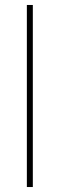

<svg xmlns="http://www.w3.org/2000/svg" viewBox="-20 -752 240 772"><path d="M88 -732H112V0H88Z"/></svg>

Font: Exo Thin
Style: Regular
Weight: 250
Designer: Natanael Gama
Foundry: Natanael Gama
Version: Version 1.500; ttfautohint (v1.6)